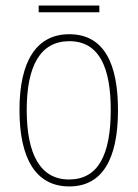

<svg xmlns="http://www.w3.org/2000/svg" viewBox="-20 -660 495 690"><path d="M337 -640H119V-616H337ZM404 -264C404 -428 356 -537 229 -537C111 -537 50 -440 50 -265C50 -88 110 10 229 10C347 10 404 -87 404 -264ZM76 -265C76 -423 125 -512 229 -512C339 -512 378 -413 378 -265C378 -102 332 -15 228 -15C124 -15 76 -107 76 -265Z"/></svg>

Font: Noto Sans Armenian Condensed Thin
Style: Regular
Weight: 100
Width: 3
Designer: Monotype Design Team
Foundry: Monotype Imaging Inc.
Version: Version 2.008